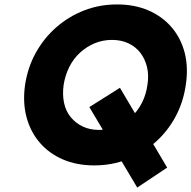

<svg xmlns="http://www.w3.org/2000/svg" viewBox="-20 -736 863 866"><path d="M599 110 383 -253 521 -340 734 20ZM405 10Q326 10 263.5 -17Q201 -44 159 -93Q117 -142 99.5 -208Q82 -274 93 -353Q105 -432 141.5 -498Q178 -564 234 -613Q290 -662 359.5 -689Q429 -716 508 -716Q587 -716 649.5 -689Q712 -662 754 -613Q796 -564 813 -498Q830 -432 818 -353Q807 -275 771 -208.5Q735 -142 679 -93Q623 -44 553.5 -17Q484 10 405 10ZM427 -150Q468 -150 505 -165Q542 -180 571.5 -207.5Q601 -235 620 -272Q639 -309 645 -353Q652 -397 643 -434Q634 -471 612.5 -498.5Q591 -526 558.5 -541Q526 -556 485 -556Q444 -556 407.5 -541Q371 -526 341 -498.5Q311 -471 292.5 -434Q274 -397 267 -353Q261 -309 269 -271.5Q277 -234 299.5 -207Q322 -180 354 -165Q386 -150 427 -150Z"/></svg>

Font: Lexend
Style: Bold Italic
Weight: 700
Italic angle: -8.13011°
Designer: Bonnie Shaver-Troup, Thomas Jockin
Foundry: Lexend
Version: Version 1.007